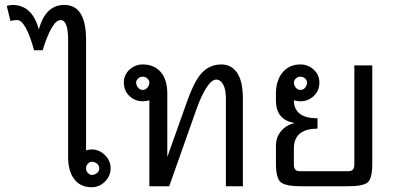

<svg xmlns="http://www.w3.org/2000/svg" viewBox="-20 -786 1626 794"><path d="M390.6 -89.8Q390.6 -101.6 380.9 -109.4Q371.1 -117.2 359.4 -117.2Q351.6 -117.2 343.8 -109.4Q335.9 -101.6 335.9 -89.8Q335.9 -78.1 343.8 -70.3Q351.6 -62.5 359.4 -62.5Q371.1 -62.5 380.9 -70.3Q390.6 -78.1 390.6 -89.8ZM437.5 -89.8Q437.5 -58.6 414.1 -35.2Q390.6 -11.7 359.4 -11.7Q312.5 -11.7 287.1 -44.9Q261.7 -78.1 261.7 -136.7V-621.1Q261.7 -703.1 230.5 -703.1Q195.3 -703.1 156.2 -578.1H121.1Q85.9 -703.1 50.8 -703.1Q39.1 -703.1 23.4 -699.2L7.8 -761.7Q23.4 -765.6 31.2 -765.6Q113.3 -765.6 140.6 -664.1Q168 -765.6 246.1 -765.6Q335.9 -765.6 335.9 -621.1V-164.1Q347.7 -168 359.4 -168Q390.6 -168 414.1 -144.5Q437.5 -121.1 437.5 -89.8Z M984.4 -15.6H914.1V-378.9Q914.1 -418 902.3 -437.5Q890.6 -457 875 -457Q855.5 -457 834 -423.8Q812.5 -390.6 793 -335.9L679.7 -15.6H597.7V-371.1Q582 -367.2 570.3 -367.2Q539.1 -367.2 515.6 -388.7Q492.2 -410.2 492.2 -445.3Q492.2 -476.6 515.6 -498Q539.1 -519.5 570.3 -519.5Q617.2 -519.5 644.5 -488.3Q671.9 -457 671.9 -398.4V-136.7L753.9 -367.2Q773.4 -421.9 793 -455.1Q812.5 -488.3 837.9 -503.9Q863.3 -519.5 894.5 -519.5Q937.5 -519.5 960.9 -484.4Q984.4 -449.2 984.4 -378.9ZM570.3 -414.1Q582 -414.1 589.8 -423.8Q597.7 -433.6 597.7 -445.3Q597.7 -453.1 589.8 -460.9Q582 -468.8 570.3 -468.8Q558.6 -468.8 550.8 -460.9Q543 -453.1 543 -445.3Q543 -433.6 550.8 -423.8Q558.6 -414.1 570.3 -414.1Z M1519.5 -109.4Q1519.5 -46.9 1500 -31.2Q1480.5 -15.6 1414.1 -15.6H1226.6Q1164.1 -15.6 1142.6 -31.2Q1121.1 -46.9 1121.1 -109.4V-183.6Q1121.1 -218.8 1142.6 -244.1Q1164.1 -269.5 1199.2 -277.3Q1121.1 -289.1 1121.1 -371.1V-398.4Q1121.1 -453.1 1148.4 -486.3Q1175.8 -519.5 1222.7 -519.5Q1253.9 -519.5 1277.3 -498Q1300.8 -476.6 1300.8 -445.3Q1300.8 -410.2 1277.3 -388.7Q1253.9 -367.2 1222.7 -367.2Q1210.9 -367.2 1195.3 -371.1Q1195.3 -335.9 1218.8 -316.4Q1242.2 -296.9 1293 -296.9V-253.9Q1195.3 -253.9 1195.3 -171.9V-105.5Q1195.3 -78.1 1218.8 -78.1H1421.9Q1445.3 -78.1 1445.3 -105.5V-515.6H1519.5ZM1250 -445.3Q1250 -453.1 1242.2 -460.9Q1234.4 -468.8 1222.7 -468.8Q1210.9 -468.8 1203.1 -460.9Q1195.3 -453.1 1195.3 -445.3Q1195.3 -433.6 1203.1 -423.8Q1210.9 -414.1 1222.7 -414.1Q1234.4 -414.1 1242.2 -423.8Q1250 -433.6 1250 -445.3Z"/></svg>

Font: 和音 by 宁静之雨，公众号njzyshare
Style: Regular
Weight: 400
Designer: Steve Matteson
Foundry: Ascender Corporation
Version: Version 6.00;June 8, 2018;FontCreator 11.0.0.2388 32-bit